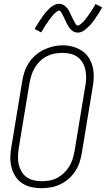

<svg xmlns="http://www.w3.org/2000/svg" viewBox="-20 -985 559 1013"><path d="M198 8Q171 8 144.5 2Q118 -4 96.5 -18.5Q75 -33 61 -55Q47 -77 40.5 -102.5Q34 -128 34.5 -155.5Q35 -183 40 -210L97 -555Q101 -581 109 -605.5Q117 -630 131.5 -652.5Q146 -675 166.5 -693Q187 -711 211 -722.5Q235 -734 260 -740Q285 -746 311 -746Q339 -746 365 -738.5Q391 -731 412.5 -717Q434 -703 448 -681Q462 -659 468.5 -633.5Q475 -608 474.5 -580Q474 -552 469 -525L412 -180Q408 -154 400 -129.5Q392 -105 377.5 -82.5Q363 -60 342.5 -42Q322 -24 298 -12.5Q274 -1 248.5 3.5Q223 8 198 8ZM199 -29Q220 -29 241 -32.5Q262 -36 281 -46Q300 -56 316.5 -71.5Q333 -87 344.5 -105.5Q356 -124 362.5 -144.5Q369 -165 373 -186L430 -531Q434 -552 434.5 -574Q435 -596 430.5 -616.5Q426 -637 415.5 -655Q405 -673 388 -685Q371 -697 350.5 -701.5Q330 -706 308 -706Q287 -706 266.5 -702Q246 -698 226.5 -688Q207 -678 191 -662.5Q175 -647 164 -628.5Q153 -610 146.5 -590Q140 -570 136 -549L79 -204Q76 -183 75 -161Q74 -139 78.5 -119Q83 -99 93 -81Q103 -63 119.5 -51Q136 -39 157 -34Q178 -29 199 -29ZM391 -813Q384 -813 378.5 -814.5Q373 -816 368 -818.5Q363 -821 358.5 -825Q354 -829 350.5 -833Q347 -837 343.5 -842Q340 -847 337.5 -852Q335 -857 332 -862Q329 -867 327 -872Q325 -877 322.5 -882.5Q320 -888 317 -893.5Q314 -899 311.5 -904.5Q309 -910 306.5 -914Q304 -918 300.5 -923.5Q297 -929 292 -929Q287 -929 283.5 -926.5Q280 -924 276.5 -921.5Q273 -919 269.5 -915.5Q266 -912 261.5 -907Q257 -902 256 -901Q255 -900 253 -897Q251 -894 248.5 -891Q246 -888 243.5 -885Q241 -882 238.5 -878.5Q236 -875 233.5 -871Q231 -867 228 -863Q225 -859 222 -854.5Q219 -850 216 -845Q213 -840 210 -835Q207 -830 204 -825Q201 -820 197 -814L163 -832Q169 -844 175 -853.5Q181 -863 187 -872Q193 -881 198.5 -889Q204 -897 209 -904Q214 -911 219 -917Q224 -923 229 -928.5Q234 -934 242 -941.5Q250 -949 257 -953.5Q264 -958 273 -961.5Q282 -965 291 -965Q298 -965 303.5 -963.5Q309 -962 314 -959.5Q319 -957 323.5 -953Q328 -949 331.5 -945Q335 -941 338.5 -936.5Q342 -932 344.5 -927Q347 -922 349.5 -916.5Q352 -911 354.5 -906Q357 -901 359.5 -895.5Q362 -890 365 -884.5Q368 -879 370.5 -874Q373 -869 375.5 -864.5Q378 -860 381.5 -855Q385 -850 390 -850Q394 -850 398 -852.5Q402 -855 405 -857.5Q408 -860 412 -863.5Q416 -867 420.5 -871.5Q425 -876 426 -877.5Q427 -879 429 -881.5Q431 -884 433.5 -887Q436 -890 438.5 -893.5Q441 -897 443.5 -900.5Q446 -904 448.5 -907.5Q451 -911 454 -915.5Q457 -920 460 -924Q463 -928 466 -933Q469 -938 472 -943Q475 -948 478 -953.5Q481 -959 484 -964L519 -946Q513 -935 507 -925Q501 -915 495 -906Q489 -897 483.5 -889Q478 -881 473 -874Q468 -867 463 -861Q458 -855 453 -850Q448 -845 440 -837.5Q432 -830 425 -825Q418 -820 409 -816.5Q400 -813 391 -813Z"/></svg>

Font: Iosevka Curly XLtObl
Style: Regular
Weight: 200
Italic angle: -9°
Monospace: yes
Designer: Belleve Invis
Foundry: Belleve Invis
Version: Version 11.1.0; ttfautohint (v1.8.3)